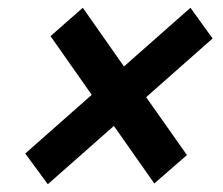

<svg xmlns="http://www.w3.org/2000/svg" viewBox="-20 -604 574 494"><path d="M103 -130 45 -209 216 -360 110 -511 193 -584 299 -433 470 -584 527 -505 356 -354 461 -205 377 -132 273 -280Z"/></svg>

Font: Red Hat Text
Style: Bold Italic
Weight: 700
Italic angle: -12°
Designer: Pentagram / MCKL
Foundry: Pentagram / MCKL
Version: Version 1.003; Red Hat Text Bold Italic